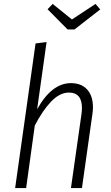

<svg xmlns="http://www.w3.org/2000/svg" viewBox="-20 -957 563 977"><path d="M453 -411Q453 -395 450 -375L397 0H341L394 -372Q397 -392 397 -407Q397 -486 331 -486Q284 -486 240 -440Q196 -394 157 -318L113 0H57L161 -736L217 -743L169 -401Q243 -534 341 -534Q394 -534 423.5 -501.5Q453 -469 453 -411ZM466 -937 490 -909 359 -807H324L222 -910L248 -937L346 -858Z"/></svg>

Font: Fira Sans Condensed Light
Style: Italic
Weight: 300
Width: 3
Italic angle: -8°
Designer: Carrois Corporate & Edenspiekermann AG
Foundry: Carrois Corporate GbR & Edenspiekermann AG
Version: Version 4.203